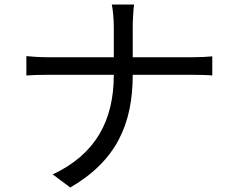

<svg xmlns="http://www.w3.org/2000/svg" viewBox="-20 -794 1040 852"><path d="M97 -545V-459C118 -461 155 -462 192 -462H485C485 -257 403 -109 214 -20L292 38C495 -80 569 -242 569 -462H834C865 -462 906 -461 922 -459V-544C906 -542 868 -540 835 -540H569V-674C569 -704 572 -754 575 -774H476C481 -754 485 -705 485 -675V-540H190C155 -540 118 -543 97 -545Z"/></svg>

Font: Noto Sans Mono CJK HK
Style: Regular
Weight: 400
Designer: Ryoko NISHIZUKA 西塚涼子 (kana, bopomofo & ideographs); Paul D. Hunt (Latin, Greek & Cyrillic); Sandoll Communications 산돌커뮤니
Foundry: Adobe
Version: Version 2.004;hotconv 1.0.118;makeotfexe 2.5.65603